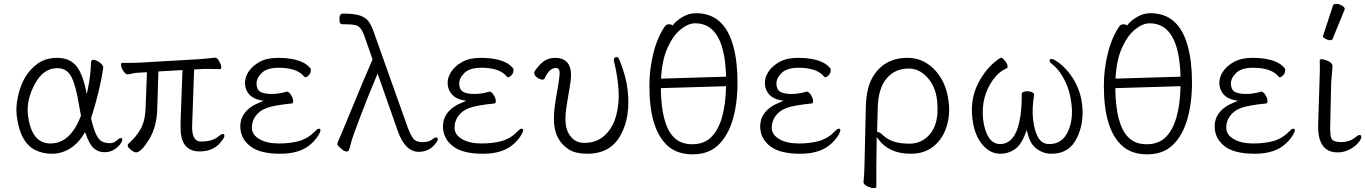

<svg xmlns="http://www.w3.org/2000/svg" viewBox="-20 -779 7032 989"><path d="M162 -6Q82 -46 66 -185Q61 -229 72 -280Q96 -396 175 -452Q216 -481 275 -481Q334 -481 368 -445Q402 -409 422 -318L427 -295L432 -318Q447 -389 449 -458Q450 -471 460 -471Q474 -471 492 -458Q510 -445 512 -432Q495 -312 449 -170Q471 -71 502 -52Q518 -43 541 -41.5Q564 -40 579.5 -54Q595 -68 602 -68Q609 -68 610 -60.5Q611 -53 599.5 -37Q588 -21 567.5 -8Q547 5 517 5Q487 5 463.5 -15Q440 -35 422 -89L418 -99L413 -90Q382 -39 339 -13Q296 13 248 13Q200 13 162 -6ZM240 -40Q343 -40 397 -183Q392 -210 387 -238Q371 -337 348 -382.5Q325 -428 275 -428Q203 -428 159 -345.5Q115 -263 124 -188Q141 -40 240 -40Z M681 6Q669 6 649.5 -11Q630 -28 643 -40Q679 -71 703.5 -113Q728 -155 730 -226L737 -407L701 -405Q676 -404 662.5 -400.5Q649 -397 638 -396H637Q627 -396 616 -412.5Q605 -429 603.5 -442Q602 -455 610 -455H653Q679 -455 693 -456L1003 -474Q1026 -476 1050 -478Q1074 -480 1086 -482H1089Q1098 -482 1108 -465.5Q1118 -449 1119.5 -436Q1121 -423 1114 -423L1050 -424H1030Q1020 -424 1011 -423L980 -421L970 -141Q965 -50 1015 -50Q1075 -50 1106 -77Q1120 -89 1127.5 -89Q1135 -89 1136 -80.5Q1137 -72 1122 -53Q1084 1 1008 1Q922 1 911 -94Q910 -109 910 -149L920 -418L796 -411L790 -219Q788 -126 747.5 -60Q707 6 681 6ZM911 -94Q911 -94 911 -95Z M1584 -39Q1528 13 1424.5 13Q1321 13 1271.5 -24Q1222 -61 1218 -119Q1213 -211 1322 -253L1338 -260L1321 -263Q1284 -270 1264 -292.5Q1244 -315 1242 -346.5Q1240 -378 1259.5 -408.5Q1279 -439 1317 -460Q1355 -481 1411 -481Q1514 -481 1562 -444Q1580 -429 1581 -422Q1582 -403 1571 -392Q1560 -381 1555.5 -381Q1551 -381 1547 -384L1539 -393Q1501 -430 1415 -430Q1355 -430 1327.5 -402.5Q1300 -375 1301.5 -345.5Q1303 -316 1322.5 -305.5Q1342 -295 1380 -295Q1418 -295 1456 -307H1458Q1468 -307 1478.5 -290.5Q1489 -274 1490 -260.5Q1491 -247 1483 -246Q1392 -237 1354 -223Q1316 -209 1296 -180.5Q1276 -152 1277.5 -118Q1279 -84 1317 -62Q1355 -40 1416 -40Q1477 -40 1522 -53Q1567 -66 1604 -104Q1615 -116 1622 -116Q1638 -116 1624.5 -90Q1611 -64 1584 -39Z M2137 3Q2066 3 2028 -107L1925 -400L1920 -388Q1879 -291 1837.5 -182.5Q1796 -74 1790 -50Q1779 -5 1775 -2Q1763 8 1741 -10Q1719 -28 1718 -35Q1717 -42 1725 -58.5Q1733 -75 1793.5 -222.5Q1854 -370 1899 -473L1859 -588Q1848 -620 1836 -634Q1824 -648 1805 -651Q1786 -654 1756 -654H1745Q1730 -654 1729 -670Q1725 -709 1746 -709Q1804 -709 1834 -699Q1864 -689 1879.5 -667.5Q1895 -646 1907 -609L2081 -120Q2097 -80 2109.5 -64.5Q2122 -49 2150 -47H2156Q2188 -47 2203.5 -59Q2219 -71 2226.5 -71Q2234 -71 2235 -63Q2236 -55 2223 -39Q2191 3 2137 3ZM1728 -674V-675Z M2628 -39Q2572 13 2468.5 13Q2365 13 2315.5 -24Q2266 -61 2262 -119Q2257 -211 2366 -253L2382 -260L2365 -263Q2328 -270 2308 -292.5Q2288 -315 2286 -346.5Q2284 -378 2303.5 -408.5Q2323 -439 2361 -460Q2399 -481 2455 -481Q2558 -481 2606 -444Q2624 -429 2625 -422Q2626 -403 2615 -392Q2604 -381 2599.5 -381Q2595 -381 2591 -384L2583 -393Q2545 -430 2459 -430Q2399 -430 2371.5 -402.5Q2344 -375 2345.5 -345.5Q2347 -316 2366.5 -305.5Q2386 -295 2424 -295Q2462 -295 2500 -307H2502Q2512 -307 2522.5 -290.5Q2533 -274 2534 -260.5Q2535 -247 2527 -246Q2436 -237 2398 -223Q2360 -209 2340 -180.5Q2320 -152 2321.5 -118Q2323 -84 2361 -62Q2399 -40 2460 -40Q2521 -40 2566 -53Q2611 -66 2648 -104Q2659 -116 2666 -116Q2682 -116 2668.5 -90Q2655 -64 2628 -39Z M3005 13Q2947 13 2912 -8Q2845 -49 2835 -135Q2828 -189 2846.5 -289.5Q2865 -390 2862.5 -409.5Q2860 -429 2844 -429Q2809 -429 2785 -374Q2783 -369 2773 -369Q2763 -369 2748.5 -378.5Q2734 -388 2732.5 -398.5Q2731 -409 2736 -415Q2761 -450 2784 -465.5Q2807 -481 2841 -481Q2875 -481 2896 -463Q2929 -435 2919 -359Q2915 -329 2902 -255Q2889 -181 2894 -139.5Q2899 -98 2924 -70.5Q2949 -43 2992 -43Q3076 -43 3125 -117Q3149 -152 3160.5 -213Q3172 -274 3163.5 -346Q3155 -418 3142 -465V-468Q3141 -485 3157 -485Q3165 -485 3171 -470Q3205 -386 3213 -315Q3229 -177 3176.5 -82Q3124 13 3005 13Z M3417 -30Q3325 -115 3325 -337Q3325 -423 3346 -506.5Q3367 -590 3406 -645Q3414 -654 3425.5 -654Q3437 -654 3445 -648Q3460 -670 3494 -690.5Q3528 -711 3565 -711Q3711 -711 3757 -542Q3779 -462 3779 -354.5Q3779 -247 3754.5 -163.5Q3730 -80 3680 -32Q3630 16 3548 16Q3466 16 3417 -30ZM3644 -73Q3716 -145 3720 -335L3384 -325Q3386 -139 3449 -74Q3484 -36 3545.5 -36Q3607 -36 3644 -73ZM3385 -374 3720 -384Q3713 -659 3561 -659Q3525 -659 3486 -627.5Q3447 -596 3418.5 -533Q3390 -470 3385 -374Z M4262 -39Q4206 13 4102.5 13Q3999 13 3949.5 -24Q3900 -61 3896 -119Q3891 -211 4000 -253L4016 -260L3999 -263Q3962 -270 3942 -292.5Q3922 -315 3920 -346.5Q3918 -378 3937.5 -408.5Q3957 -439 3995 -460Q4033 -481 4089 -481Q4192 -481 4240 -444Q4258 -429 4259 -422Q4260 -403 4249 -392Q4238 -381 4233.5 -381Q4229 -381 4225 -384L4217 -393Q4179 -430 4093 -430Q4033 -430 4005.5 -402.5Q3978 -375 3979.5 -345.5Q3981 -316 4000.5 -305.5Q4020 -295 4058 -295Q4096 -295 4134 -307H4136Q4146 -307 4156.5 -290.5Q4167 -274 4168 -260.5Q4169 -247 4161 -246Q4070 -237 4032 -223Q3994 -209 3974 -180.5Q3954 -152 3955.5 -118Q3957 -84 3995 -62Q4033 -40 4094 -40Q4155 -40 4200 -53Q4245 -66 4282 -104Q4293 -116 4300 -116Q4316 -116 4302.5 -90Q4289 -64 4262 -39Z M4494 184Q4494 190 4480.5 190Q4467 190 4448.5 181Q4430 172 4428 161V158Q4432 125 4433 71L4440 -229Q4442 -321 4472 -376Q4530 -481 4655 -481Q4711 -481 4756 -451.5Q4801 -422 4830 -371.5Q4859 -321 4867 -252Q4875 -183 4854 -121Q4833 -59 4786 -23Q4739 13 4672 13Q4560 13 4505 -61L4496 -73L4494 79ZM4664 -39Q4712 -39 4747 -66Q4822 -124 4807 -261Q4799 -334 4757 -380Q4715 -426 4661 -426Q4590 -426 4546.5 -374.5Q4503 -323 4501 -218L4498 -99H4503Q4511 -99 4531 -80Q4575 -39 4664 -39Z M5396 13Q5355 13 5320.5 -12Q5286 -37 5273 -93L5269 -109L5263 -94Q5240 -32 5206.5 -9.5Q5173 13 5133.5 13Q5094 13 5063 -12Q5001 -61 4988.5 -171Q4976 -281 5029 -369Q5072 -443 5135 -482Q5145 -481 5157 -465.5Q5169 -450 5170 -439.5Q5171 -429 5167 -428Q5125 -410 5095 -368Q5032 -280 5044 -164Q5051 -106 5073 -71.5Q5095 -37 5132 -37Q5216 -37 5237 -186Q5244 -243 5243 -294V-295Q5242 -301 5250.5 -305Q5259 -309 5271.5 -309Q5284 -309 5294.5 -304.5Q5305 -300 5307 -293V-291Q5295 -221 5301.5 -163Q5308 -105 5327.5 -71Q5347 -37 5385 -37Q5466 -37 5493 -134Q5506 -182 5500 -236Q5494 -290 5480 -329Q5447 -413 5399 -449Q5388 -457 5387 -464Q5386 -471 5388 -473Q5390 -475 5398.5 -475Q5407 -475 5431 -458Q5455 -441 5481 -411Q5543 -336 5554 -241Q5565 -146 5528 -70Q5489 13 5396 13Z M5758 -30Q5666 -115 5666 -337Q5666 -423 5687 -506.5Q5708 -590 5747 -645Q5755 -654 5766.5 -654Q5778 -654 5786 -648Q5801 -670 5835 -690.5Q5869 -711 5906 -711Q6052 -711 6098 -542Q6120 -462 6120 -354.5Q6120 -247 6095.5 -163.5Q6071 -80 6021 -32Q5971 16 5889 16Q5807 16 5758 -30ZM5985 -73Q6057 -145 6061 -335L5725 -325Q5727 -139 5790 -74Q5825 -36 5886.5 -36Q5948 -36 5985 -73ZM5726 -374 6061 -384Q6054 -659 5902 -659Q5866 -659 5827 -627.5Q5788 -596 5759.5 -533Q5731 -470 5726 -374Z M6603 -39Q6547 13 6443.5 13Q6340 13 6290.5 -24Q6241 -61 6237 -119Q6232 -211 6341 -253L6357 -260L6340 -263Q6303 -270 6283 -292.5Q6263 -315 6261 -346.5Q6259 -378 6278.5 -408.5Q6298 -439 6336 -460Q6374 -481 6430 -481Q6533 -481 6581 -444Q6599 -429 6600 -422Q6601 -403 6590 -392Q6579 -381 6574.5 -381Q6570 -381 6566 -384L6558 -393Q6520 -430 6434 -430Q6374 -430 6346.5 -402.5Q6319 -375 6320.5 -345.5Q6322 -316 6341.5 -305.5Q6361 -295 6399 -295Q6437 -295 6475 -307H6477Q6487 -307 6497.5 -290.5Q6508 -274 6509 -260.5Q6510 -247 6502 -246Q6411 -237 6373 -223Q6335 -209 6315 -180.5Q6295 -152 6296.5 -118Q6298 -84 6336 -62Q6374 -40 6435 -40Q6496 -40 6541 -53Q6586 -66 6623 -104Q6634 -116 6641 -116Q6657 -116 6643.5 -90Q6630 -64 6603 -39Z M6870 6Q6764 6 6770 -143L6777 -364Q6780 -418 6778 -470Q6779 -474 6787.5 -474Q6796 -474 6810 -469Q6841 -458 6843 -443V-442L6844 -440L6837 -353L6832 -135Q6831 -109 6833.5 -83.5Q6836 -58 6853 -52.5Q6870 -47 6886 -47Q6932 -47 6962 -72Q6977 -84 6985 -84Q6991 -84 6992 -73.5Q6993 -63 6976 -43Q6959 -23 6930.5 -8.5Q6902 6 6870 6ZM6844 -578Q6842 -572 6831 -572Q6820 -572 6807.5 -579Q6795 -586 6795 -590V-594L6846 -750Q6848 -759 6863 -759Q6878 -759 6892.5 -750.5Q6907 -742 6907 -732Q6907 -730 6906 -729Z"/></svg>

Font: LXGW WenKai TC Light
Style: Regular
Weight: 300
Designer: LXGW / Fontworks Inc.
Foundry: LXGW / Fontworks Inc.
Version: Version 1.330